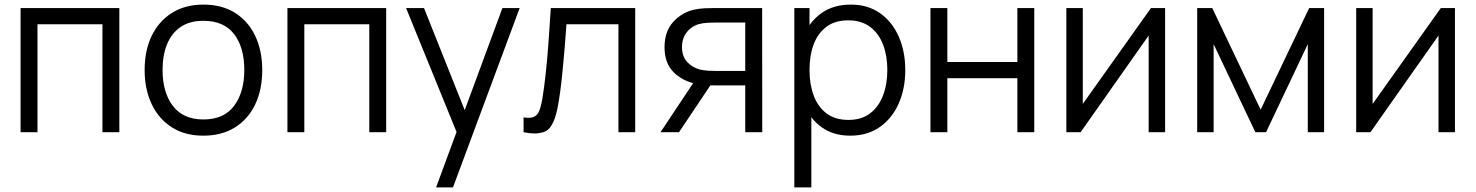

<svg xmlns="http://www.w3.org/2000/svg" viewBox="-20 -575 6418 835"><path d="M69.5 0V-540H499V0H425.5V-469.5H143V0Z M864.5 15Q784 15 727 -21.5Q670 -58 639.5 -122.5Q609 -187 609 -270.5Q609 -355.5 640 -419.5Q671 -483.5 728.2 -519.2Q785.5 -555 864.5 -555Q945.5 -555 1002.8 -518.8Q1060 -482.5 1090.2 -418.2Q1120.5 -354 1120.5 -270.5Q1120.5 -185.5 1090 -121.2Q1059.5 -57 1002 -21Q944.5 15 864.5 15ZM864.5 -55.5Q954.5 -55.5 998.5 -115.2Q1042.5 -175 1042.5 -270.5Q1042.5 -368.5 998.2 -426.5Q954 -484.5 864.5 -484.5Q804 -484.5 764.8 -457.2Q725.5 -430 706.2 -381.8Q687 -333.5 687 -270.5Q687 -173 732 -114.2Q777 -55.5 864.5 -55.5Z M1230 0V-540H1659.5V0H1586V-469.5H1303.5V0Z M1876.5 240 1965.5 -1 1746 -540H1824L2001 -96L2165 -540H2240L1950 240Z M2257 0V-64.5Q2269 -62.5 2278.5 -62.5Q2293.5 -62.5 2306 -69Q2318.5 -75.5 2326 -95.2Q2333.5 -115 2338.5 -144.5Q2346.5 -193.5 2353 -252.5Q2359.5 -311.5 2364.8 -382.8Q2370 -454 2375.5 -540H2742.5V0H2669.5V-469.5H2443.5Q2440 -416.5 2435.5 -364Q2431 -311.5 2426.2 -263.2Q2421.5 -215 2416 -174.5Q2410.5 -134 2404.5 -104.5Q2395.5 -60 2380.8 -33.5Q2366 -7 2344.8 -0.8Q2323.5 5.5 2305.5 5.5Q2284.5 5.5 2257 0Z M3221 0V-203.5H3095Q3082.5 -203.5 3069.5 -204L2933 0H2852.5L2994.5 -213.5Q2945.5 -226 2910 -260.5Q2870 -300 2870 -369.5Q2870 -437.5 2907 -478.8Q2944 -520 2996.5 -532.5Q3020.5 -538 3045.2 -539Q3070 -540 3088 -540H3294.5L3295 0ZM3091 -266.5H3221V-477H3091Q3079 -477 3057.5 -476Q3036 -475 3017 -469.5Q3000.5 -464.5 2984.2 -452.2Q2968 -440 2957 -419.8Q2946 -399.5 2946 -370.5Q2946 -330 2968.2 -305.8Q2990.5 -281.5 3024 -272.5Q3042 -268.5 3060 -267.5Q3078 -266.5 3091 -266.5Z M3677.5 15Q3603 15 3551.5 -23Q3527 -41 3508.5 -65V240H3434.5V-540H3500.5V-466Q3522.5 -496.5 3552.5 -518Q3604.5 -555 3680.5 -555Q3754.5 -555 3807.5 -517.5Q3860.5 -480 3888.8 -415.5Q3917 -351 3917 -270.5Q3917 -189.5 3888.5 -125Q3860 -60.5 3806.5 -22.8Q3753 15 3677.5 15ZM3670 -53.5Q3726.5 -53.5 3764 -82Q3801.5 -110.5 3820.2 -159.8Q3839 -209 3839 -270.5Q3839 -331.5 3820.5 -380.5Q3802 -429.5 3764.2 -458Q3726.5 -486.5 3668.5 -486.5Q3612 -486.5 3574.8 -459Q3537.5 -431.5 3519 -382.8Q3500.5 -334 3500.5 -270.5Q3500.5 -208 3519 -158.8Q3537.5 -109.5 3575 -81.5Q3612.5 -53.5 3670 -53.5Z M4026.5 0V-540H4100V-305.5H4404.5V-540H4478V0H4404.5V-235H4100V0Z M5047 -540V0H4975.5V-420.5L4679.5 0H4617.5V-540H4689V-123L4985.5 -540Z M5186.5 0V-540H5252L5462.5 -98L5673.5 -540H5738.5V0H5667.5V-383L5486 0H5439.5L5258 -383V0Z M6307.5 -540V0H6236V-420.5L5940 0H5878V-540H5949.5V-123L6246 -540Z"/></svg>

Font: Cns Manrope
Style: Regular
Weight: 400
Designer: Mikhail Sharanda
Foundry: Mikhail Sharanda
Version: Version 4.504